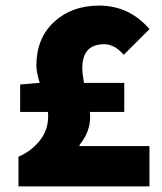

<svg xmlns="http://www.w3.org/2000/svg" viewBox="-20 -666 580 686"><path d="M264 -148V-144H514V0H46V-106Q92 -126 122 -163.5Q152 -201 152 -250Q152 -261 151 -266H52V-364L120 -370H122Q110 -408 110 -432Q110 -529 173 -587.5Q236 -646 334 -646Q442 -646 514 -562L422 -470Q390 -508 352 -508Q274 -508 274 -422Q274 -406 280 -370H424V-266H301Q302 -260 302 -248Q302 -194 264 -148Z"/></svg>

Font: Assistant ExtraBold
Style: Regular
Weight: 800
Designer: Hebrew By Ben Nathan, Latin by Paul Hunt
Version: Version 2.001;PS 002.001;hotconv 1.0.88;makeotf.lib2.5.64775